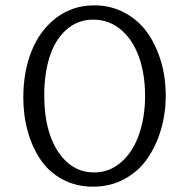

<svg xmlns="http://www.w3.org/2000/svg" viewBox="-20 -685 704 716"><path d="M332 -665Q393.1 -665 444.1 -637.9Q495.1 -610.8 528.3 -564.7Q561.5 -518.6 579.8 -457.8Q598.1 -397 598.1 -329.1Q598.1 -262.2 580.3 -201.7Q562.5 -141.1 529.3 -93.3Q496.1 -45.4 443.6 -17.1Q391.1 11.2 327.1 11.2Q264.6 11.2 214.4 -15.4Q164.1 -42 132.3 -88.1Q100.6 -134.3 83.7 -194.1Q66.9 -253.9 66.9 -321.8Q66.9 -417.5 97.9 -494.9Q128.9 -572.3 189.9 -618.7Q251 -665 332 -665ZM331.1 -42Q389.2 -42 433.1 -81.3Q477.1 -120.6 499 -185.1Q521 -249.5 521 -328.1Q521 -408.7 498 -472.9Q475.1 -537.1 430.7 -574.5Q386.2 -611.8 328.1 -611.8Q270 -611.8 228 -574.7Q186 -537.6 165.5 -474.4Q145 -411.1 145 -329.1Q145 -197.3 196.5 -119.6Q248 -42 331.1 -42Z"/></svg>

Font: Quattrocento Roman
Style: Regular
Weight: 400
Designer: Pablo Impallari
Foundry: Pablo Impallari. www.impallari.com Igino Marini. www.ikern.com
Version: Version 1.000